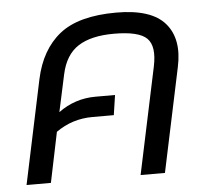

<svg xmlns="http://www.w3.org/2000/svg" viewBox="-44 -597 695 644"><g transform="rotate(-5 303.0 -275.0)"><path d="M20 0 94 -350Q115 -448 179 -499Q243 -550 370 -550Q488 -550 534 -496.5Q580 -443 560 -350L486 0H404L480 -359Q494 -426 467 -453Q440 -480 356 -480Q279 -480 235.5 -452Q192 -424 178 -359L151 -234Q207 -275 276 -275H342L332 -208H260Q192 -208 137 -169L102 0Z"/></g></svg>

Font: Kanit Light
Style: Italic
Weight: 300
Italic angle: -12°
Designer: Katatrad Team
Foundry: CadsonDemak
Version: Version 2.000; ttfautohint (v1.8.3)